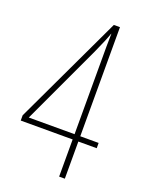

<svg xmlns="http://www.w3.org/2000/svg" viewBox="-137 -786 651 855"><g transform="rotate(20 188.5 -359.0)"><path d="M280 -176V0H253V-176H7V-201L251 -718H280V-201H367V-176ZM253 -617Q253 -655 254 -677H253Q242 -644 211 -576L36 -201H253Z"/></g></svg>

Font: Noto Sans Display Thin Cond
Style: Regular
Weight: 250
Width: 3
Designer: Monotype Design team
Foundry: Monotype Imaging Inc.
Version: Version 1.000